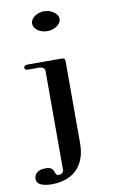

<svg xmlns="http://www.w3.org/2000/svg" viewBox="-91 -686 533 903"><g transform="rotate(-10 176.0 -234.0)"><path d="M82.2 170.3C184.2 170.3 245.5 109.9 245.5 4V-388.1C245.5 -401 239.6 -404 225.7 -404H67.3C54.5 -404 48.5 -399 48.5 -391.1C48.5 -384.2 54.5 -380.2 64.4 -380.2H117.8C130.7 -380.2 144.6 -374.3 144.6 -358.4V111.9C144.6 124.8 134.7 132.7 121.8 132.7C94.1 132.7 117.8 91.1 64.4 91.1C23.8 91.1 9.9 112.9 9.9 132.7C9.9 163.4 48.5 170.3 82.2 170.3ZM186.1 -542.6C220.8 -542.6 252.5 -564.4 252.5 -590.1C252.5 -613.9 220.8 -637.6 186.1 -637.6C149.5 -637.6 120.8 -613.9 120.8 -590.1C120.8 -564.4 149.5 -542.6 186.1 -542.6Z"/></g></svg>

Font: Biblismive
Style: Regular
Weight: 400
Designer: Susan Drake
Foundry: Susan Drake
Version: Version 1.0; ttfautohint (v1.8.4.7-5d5b)